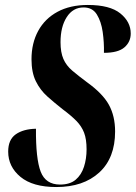

<svg xmlns="http://www.w3.org/2000/svg" viewBox="-20 -744 547 774"><path d="M207 10Q112 10 62.5 -31Q13 -72 13 -133Q13 -181 43.5 -202.5Q74 -224 125 -225Q124 -104 144 -52Q164 0 222 0Q262 0 285 -19.5Q308 -39 318.5 -71.5Q329 -104 329 -142Q329 -183 319 -209Q309 -235 288 -256.5Q267 -278 232 -304Q199 -330 170.5 -355.5Q142 -381 124.5 -416.5Q107 -452 107 -505Q107 -570 134 -619.5Q161 -669 212 -696.5Q263 -724 334 -724Q423 -724 465 -690Q507 -656 507 -609Q507 -575 481.5 -553Q456 -531 399 -531Q400 -573 394 -615Q388 -657 370.5 -685.5Q353 -714 317 -714Q274 -714 249 -675Q224 -636 224 -574Q224 -533 235.5 -506.5Q247 -480 271 -459.5Q295 -439 330 -413Q394 -367 419 -321.5Q444 -276 444 -214Q444 -107 380 -48.5Q316 10 207 10Z"/></svg>

Font: Noto Serif Display ExtraCondensed
Style: Bold Italic
Weight: 700
Width: 2
Italic angle: -12°
Designer: Monotype Design Team
Foundry: Monotype Imaging Inc.
Version: Version 2.009